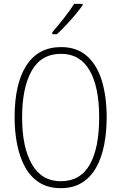

<svg xmlns="http://www.w3.org/2000/svg" viewBox="-20 -969 631 999"><path d="M535 -358Q535 -282 522 -215.5Q509 -149 481 -98.5Q453 -48 407.5 -19Q362 10 296 10Q230 10 184 -19.5Q138 -49 110 -100.5Q82 -152 69 -218.5Q56 -285 56 -358Q56 -535 118 -629.5Q180 -724 298 -724Q380 -724 432.5 -677.5Q485 -631 510 -548.5Q535 -466 535 -358ZM95 -358Q95 -203 146 -114.5Q197 -26 296 -26Q398 -26 447 -112.5Q496 -199 496 -358Q496 -517 446 -603Q396 -689 298 -689Q195 -689 145 -601Q95 -513 95 -358ZM410 -942Q394 -919 370.5 -891Q347 -863 322 -836.5Q297 -810 276 -791H252V-801Q284 -838 313.5 -875.5Q343 -913 366 -949H410Z"/></svg>

Font: Noto Sans Telugu Condensed ExtraLight
Style: Regular
Weight: 200
Width: 3
Designer: Jelle Bosma - Monotype Design Team
Foundry: Monotype Imaging Inc.
Version: Version 2.005; ttfautohint (v1.8.4.7-5d5b)